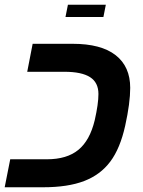

<svg xmlns="http://www.w3.org/2000/svg" viewBox="-31 -791 604 811"><path d="M150.9 0H-11.2L12.2 -118.2H167Q251.5 -118.2 300 -158Q348.6 -197.8 369.1 -283.2Q384.8 -352.1 384.8 -394Q384.8 -442.4 349.4 -465.1Q314 -487.8 241.2 -487.8H84L106.9 -606H275.9Q396 -606 457.5 -557.9Q519 -509.8 519 -419.9Q519 -356 497.8 -260Q476.6 -164.1 434.8 -108.4Q393.1 -52.7 324.5 -26.4Q255.9 0 150.9 0ZM255.9 -771H416L405.8 -719.2H245.6Z"/></svg>

Font: Liberation Sans
Style: Bold Italic
Weight: 700
Italic angle: -12°
Designer: Steve Matteson
Foundry: Ascender Corporation
Version: Version 2.1.5